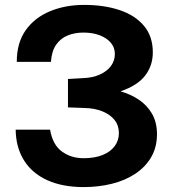

<svg xmlns="http://www.w3.org/2000/svg" viewBox="-20 -753 705 784"><path d="M320 11Q233 10.5 171.8 -17.8Q110.5 -46 77.8 -98.5Q45 -151 44 -223.5H184.5Q195 -162 232.5 -134.5Q270 -107 321.5 -107Q366.5 -107 398.8 -120Q431 -133 448.2 -156.2Q465.5 -179.5 465.5 -209.5Q465.5 -240.5 447.8 -263Q430 -285.5 398.5 -298.2Q367 -311 326.5 -312L257.5 -314.5V-430.5L319.5 -434Q358.5 -435.5 387.5 -448.5Q416.5 -461.5 432.8 -483.2Q449 -505 449 -532.5Q449 -559 432.5 -578.5Q416 -598 387 -609Q358 -620 320.5 -620Q286 -620 257 -608.5Q228 -597 209.5 -570.8Q191 -544.5 188 -500.5H48.5Q48.5 -578.5 85.2 -630Q122 -681.5 184.5 -707.2Q247 -733 323.5 -733Q404.5 -733 467.8 -712Q531 -691 567.5 -648Q604 -605 604 -539Q604 -485.5 573 -444.8Q542 -404 472 -380Q512 -369 546 -346.5Q580 -324 600.5 -289Q621 -254 621 -205Q621 -152 597.5 -111.5Q574 -71 532.5 -43.5Q491 -16 436.5 -2.5Q382 11 320 11Z"/></svg>

Font: Public Sans Thin
Style: Bold
Weight: 700
Version: Version 2.001